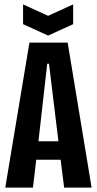

<svg xmlns="http://www.w3.org/2000/svg" viewBox="-20 -854 442 874"><path d="M4 0 114 -660H288L397 0H272L256 -127H145L130 0ZM195 -564 155 -211H246L203 -564ZM85 -834 199 -782 313 -834V-744L199 -692L85 -744Z"/></svg>

Font: Bricolage Grotesque 48pt Condensed SemiBold
Style: Regular
Weight: 600
Width: 3
Designer: Mathieu Triay
Foundry: Atelier Triay
Version: Version 1.000; ttfautohint (v1.8.4.7-5d5b);gftools[0.9.32]